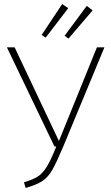

<svg xmlns="http://www.w3.org/2000/svg" viewBox="-20 -915 544 945"><path d="M291 -193Q258 -115 237.5 -79Q217 -43 188.5 -24Q160 -5 106 10L98 -18Q143 -31 166.5 -46.5Q190 -62 210 -94Q230 -126 257 -194H248L14 -682H52L270 -221L457 -682H494ZM316 -875 205 -730 185 -743 286 -895ZM436 -864 317 -725 298 -739 407 -886Z"/></svg>

Font: FiraGO UltraLight
Style: Regular
Weight: 200
Designer: bBox Type
Foundry: bBox Type GmbH
Version: Version 1.001